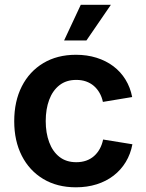

<svg xmlns="http://www.w3.org/2000/svg" viewBox="-20 -779 617 810"><path d="M300.3 11.2Q221.2 11.2 162.6 -23.9Q104 -59.1 72 -121.8Q40 -184.6 40 -267.6Q40 -351.6 72 -414.6Q104 -477.5 162.6 -512.7Q221.2 -547.9 300.3 -547.9Q347.2 -547.9 387.2 -535.4Q427.2 -522.9 458.3 -499.5Q489.3 -476.1 509.5 -443.1Q529.8 -410.2 537.6 -369.6L414.1 -349.1Q409.7 -370.1 399.9 -387.2Q390.1 -404.3 376 -416.5Q361.8 -428.7 343.3 -435.3Q324.7 -441.9 301.8 -441.9Q259.3 -441.9 230.7 -419.4Q202.1 -397 187.5 -357.9Q172.9 -318.8 172.9 -268.1Q172.9 -218.3 187.5 -179Q202.1 -139.6 230.7 -117.2Q259.3 -94.7 301.8 -94.7Q324.7 -94.7 343.5 -101.3Q362.3 -107.9 376.7 -120.6Q391.1 -133.3 400.9 -151.1Q410.6 -168.9 415 -190.4L538.6 -170.4Q530.8 -128.9 510.5 -95.5Q490.2 -62 459.2 -38.1Q428.2 -14.2 387.9 -1.5Q347.7 11.2 300.3 11.2ZM250.5 -608.4 320.8 -758.8H447.8L344.7 -608.4Z"/></svg>

Font: V-Inter
Style: SemiBold-600
Weight: 600
Designer: Rasmus Andersson
Foundry: rsms
Version: Version 4.000;git-4146feb